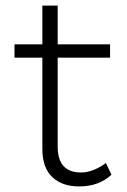

<svg xmlns="http://www.w3.org/2000/svg" viewBox="-20 -659 454 689"><path d="M187 -133Q187 -40 271 -40Q313 -40 360 -74L380 -32Q335 10 264 10Q203 10 167.5 -23.5Q132 -57 132 -125V-452H32V-500H132V-639H187V-500H375V-452H187Z"/></svg>

Font: Human Sans Light
Style: Regular
Weight: 300
Designer: Tim Radville
Foundry: Continuum
Version: Version 1.000;FEAKit 1.0